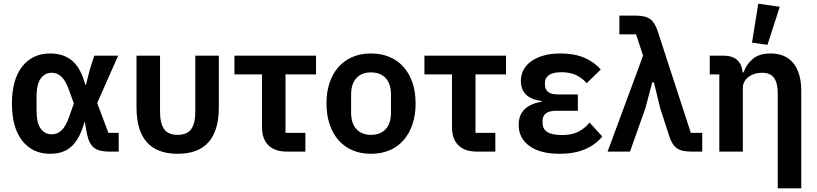

<svg xmlns="http://www.w3.org/2000/svg" viewBox="-20 -825 4449 1045"><path d="M626 0H571Q518 0 491 -21.5Q464 -43 453 -98L442 -159H439Q416 -74 372.5 -31Q329 12 253 12Q157 12 101 -59Q45 -130 45 -261Q45 -392 101 -463Q157 -534 253 -534Q328 -534 374.5 -493Q421 -452 444 -364H448L469 -447L493 -522H623L509 -264L570 -102H626ZM262 -94Q292 -94 315 -115.5Q338 -137 357 -191L382 -262L357 -331Q338 -385 315 -407Q292 -429 262 -429Q224 -429 201.5 -397.5Q179 -366 179 -300V-223Q179 -156 201.5 -125Q224 -94 262 -94Z M851 -217Q851 -153 873.5 -122Q896 -91 947 -91Q998 -91 1020.5 -122Q1043 -153 1043 -217V-522H1171V-241Q1171 12 947 12Q723 12 723 -241V-522H851Z M1541 0Q1475 0 1440.5 -34.5Q1406 -69 1406 -133V-420H1256V-522H1700V-420H1534V-102H1642V0Z M1999 12Q1943 12 1898.5 -7Q1854 -26 1822.5 -62Q1791 -98 1774 -148.5Q1757 -199 1757 -262Q1757 -325 1774 -375Q1791 -425 1822.5 -460.5Q1854 -496 1898.5 -515Q1943 -534 1999 -534Q2055 -534 2100 -515Q2145 -496 2176.5 -460.5Q2208 -425 2225 -375Q2242 -325 2242 -262Q2242 -199 2225 -148.5Q2208 -98 2176.5 -62Q2145 -26 2100 -7Q2055 12 1999 12ZM1999 -91Q2050 -91 2079 -122Q2108 -153 2108 -213V-310Q2108 -369 2079 -400Q2050 -431 1999 -431Q1949 -431 1920 -400Q1891 -369 1891 -310V-213Q1891 -153 1920 -122Q1949 -91 1999 -91Z M2575 0Q2509 0 2474.5 -34.5Q2440 -69 2440 -133V-420H2290V-522H2734V-420H2568V-102H2676V0Z M3258 -82Q3221 -37 3163.5 -12.5Q3106 12 3026 12Q2920 12 2861.5 -30.5Q2803 -73 2803 -145Q2803 -200 2836 -231Q2869 -262 2928 -271V-275Q2815 -290 2815 -385Q2815 -417 2829 -444Q2843 -471 2870.5 -491Q2898 -511 2938 -522.5Q2978 -534 3029 -534Q3105 -534 3158.5 -511.5Q3212 -489 3250 -447L3173 -372Q3149 -401 3115 -416.5Q3081 -432 3037 -432Q2989 -432 2967.5 -416Q2946 -400 2946 -375V-365Q2946 -311 3016 -311H3125V-222H3007Q2933 -222 2933 -167V-156Q2933 -124 2958 -107Q2983 -90 3040 -90Q3091 -90 3126.5 -107.5Q3162 -125 3189 -158Z M3442 -638H3351V-740H3441Q3493 -740 3519 -721Q3545 -702 3560 -654L3740 -102H3802V0H3741Q3689 0 3663 -19Q3637 -38 3622 -86L3573 -237L3539 -377H3530L3493 -237L3409 0H3287L3480 -522Z M3895 0V-420H3843V-522H3917Q4013 -522 4022 -431H4027Q4043 -476 4078 -505Q4113 -534 4174 -534Q4255 -534 4298 -481Q4341 -428 4341 -330V200H4213V-317Q4213 -373 4193 -401Q4173 -429 4127 -429Q4107 -429 4088.5 -423.5Q4070 -418 4055.5 -407.5Q4041 -397 4032 -381.5Q4023 -366 4023 -345V0ZM4157 -581 4073 -593 4107 -805 4224 -788Z"/></svg>

Font: IBM Plex Sans SmBld
Style: Regular
Weight: 600
Designer: Mike Abbink, Paul van der Laan, Pieter van Rosmalen
Foundry: Bold Monday
Version: Version 3.005